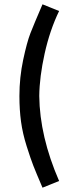

<svg xmlns="http://www.w3.org/2000/svg" viewBox="-20 -767 364 890"><path d="M70 -322Q70 -408 87.5 -490Q105 -572 121 -613Q137 -654 177 -747L254 -716Q211 -627 187 -519Q163 -411 162 -322Q164 -135 254 72L177 103Q147 33 134.5 1Q122 -31 103.5 -89.5Q85 -148 77.5 -203Q70 -258 70 -322Z"/></svg>

Font: Simpel Medium
Style: Regular
Weight: 500
Designer: Janko Jovanovic
Version: Version 1.048;PS 001.048;hotconv 1.0.88;makeotf.lib2.5.64775